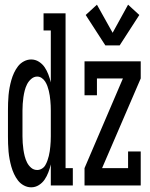

<svg xmlns="http://www.w3.org/2000/svg" viewBox="-20 -792 640 820"><path d="M113 8Q97 8 82 0Q67 -8 57 -21Q47 -34 40 -49Q33 -64 28.5 -80Q24 -96 21 -112Q18 -128 16.5 -144.5Q15 -161 14.5 -177.5Q14 -194 14 -210V-320Q14 -336 14.5 -352.5Q15 -369 16.5 -385.5Q18 -402 21 -418Q24 -434 28.5 -450Q33 -466 40 -481Q47 -496 57 -509Q67 -522 82 -530Q97 -538 113 -538Q131 -538 146 -528.5Q161 -519 170.5 -505Q180 -491 186.5 -474Q193 -457 197 -440V-662H166V-735H260V-74H291V0H197V-90Q193 -73 186.5 -56Q180 -39 170.5 -25Q161 -11 146 -1.5Q131 8 113 8ZM139 -66Q149 -66 158.5 -71.5Q168 -77 173.5 -86.5Q179 -96 182.5 -106Q186 -116 188.5 -126Q191 -136 192.5 -146.5Q194 -157 195 -167.5Q196 -178 196.5 -188.5Q197 -199 197 -210V-320Q197 -331 196.5 -341.5Q196 -352 195 -362.5Q194 -373 192.5 -383.5Q191 -394 188.5 -404Q186 -414 182.5 -424Q179 -434 173 -443.5Q167 -453 158 -459Q149 -465 139 -465Q125 -465 113.5 -455Q102 -445 95.5 -432Q89 -419 85.5 -405Q82 -391 80 -377Q78 -363 77 -348.5Q76 -334 76 -320V-210Q76 -196 77 -181.5Q78 -167 80 -153Q82 -139 85.5 -125Q89 -111 95.5 -98Q102 -85 113 -75.5Q124 -66 139 -66ZM491 -598H430L346 -728L394 -772L461 -652L527 -772L575 -728ZM341 0V-74L505 -457H394V-385H341V-530H581V-457L416 -74H527V-145H581V0Z"/></svg>

Font: Iosevka Slab Extended
Style: Regular
Weight: 400
Width: 7
Monospace: yes
Designer: Belleve Invis
Foundry: Belleve Invis
Version: Version 11.1.1; ttfautohint (v1.8.3)